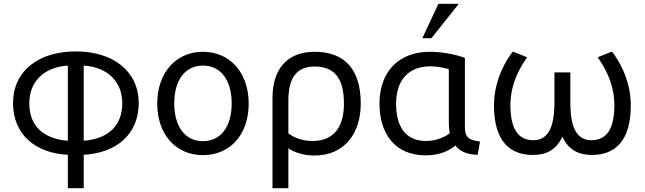

<svg xmlns="http://www.w3.org/2000/svg" viewBox="-20 -807 3413 1016"><path d="M381 -535C579 -535 714 -430 714 -261C714 -97 596 3 423 12V189H339V12C166 4 49 -97 49 -261C49 -430 182 -535 381 -535ZM627 -261C627 -368 557 -451 423 -460V-62C563 -74 627 -150 627 -261ZM135 -261C135 -150 198 -74 339 -62V-460C205 -451 135 -368 135 -261Z M1296 -259C1296 -94 1197 14 1054 14C912 14 812 -94 812 -259C812 -423 912 -533 1054 -533C1196 -533 1296 -423 1296 -259ZM1206 -260C1206 -382 1149 -460 1054 -460C959 -460 902 -382 902 -260C902 -138 959 -60 1054 -60C1149 -60 1206 -138 1206 -260Z M1643 16C1577 16 1529 -6 1506 -22V189H1422V-290C1422 -436 1495 -533 1645 -533C1803 -533 1889 -441 1889 -259C1889 -102 1804 16 1643 16ZM1506 -276V-101C1542 -74 1587 -61 1635 -61C1760 -61 1800 -154 1800 -258C1800 -378 1761 -455 1646 -455C1555 -455 1506 -402 1506 -276Z M2390 -37C2357 -10 2308 15 2232 15C2068 15 1988 -103 1988 -258C1988 -431 2093 -533 2254 -533C2334 -533 2408 -513 2440 -501V-137C2440 -74 2466 -66 2520 -58L2508 12C2452 12 2410 -8 2390 -37ZM2355 -151V-441C2346 -444 2303 -456 2258 -456C2143 -456 2076 -385 2076 -257C2076 -151 2116 -61 2235 -61C2294 -61 2342 -87 2360 -102C2357 -117 2355 -133 2355 -151ZM2263 -605H2215L2300 -787H2408Z M2914 -424H2998V-277C2998 -195 3003 -65 3109 -65C3189 -65 3231 -123 3231 -251C3231 -380 3164 -472 3143 -504L3218 -534C3247 -499 3318 -391 3318 -249C3318 -58 3232 13 3112 13C3043 13 2988 -13 2956 -84C2924 -13 2869 13 2800 13C2680 13 2594 -58 2594 -249C2594 -391 2665 -499 2694 -534L2769 -504C2748 -472 2681 -380 2681 -251C2681 -123 2723 -65 2803 -65C2908 -65 2914 -194 2914 -277Z"/></svg>

Font: Repo Regular
Style: Regular
Weight: 400
Designer: Stefan Peev
Foundry: Context Ltd
Version: Version 1.502